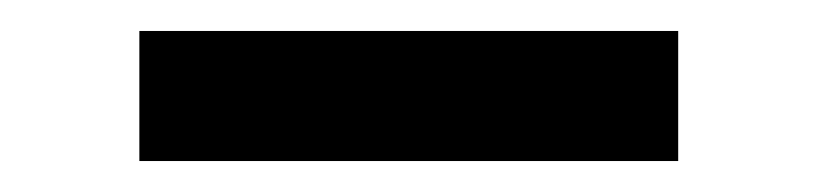

<svg xmlns="http://www.w3.org/2000/svg" viewBox="-20 -357 528 124"><path d="M70 -253V-337H418V-253Z"/></svg>

Font: Inclusive Sans
Style: Regular
Weight: 400
Designer: Olivia King
Foundry: Olivia King
Version: Version 2.004